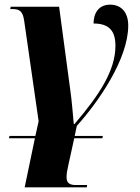

<svg xmlns="http://www.w3.org/2000/svg" viewBox="-20 -565 601 825"><path d="M18 29H130L86 240H353L354 230H309C277 231 266 219 266 197C266 181 269 164 274 143L299 29H420L422 19H301L310 -24C402 -126 531 -311 531 -455C531 -517 497 -545 453 -545C403 -545 382 -507 382 -464C452 -464 476 -429 476 -368C476 -263 408 -158 300 -32H297C293 -73 289 -130 282 -178L234 -536H26L24 -526H34C64 -526 78 -517 84 -475L146 -44L132 19H21Z"/></svg>

Font: Noto Serif Display SemiCondensed ExtraBold
Style: Italic
Weight: 800
Width: 4
Italic angle: -12°
Designer: Monotype Design Team
Foundry: Monotype Imaging Inc.
Version: Version 2.009